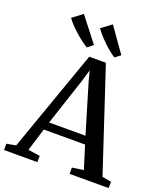

<svg xmlns="http://www.w3.org/2000/svg" viewBox="-188 -1113 1063 1230"><g transform="rotate(20 343.0 -497.5)"><path d="M49.5 -54.5 295 -748.5H408.5L638 -54.5L700 -43V0H433.5V-43L511 -54.5L462.5 -210.5H181L133 -54.5L214 -43V0H-13.5V-43ZM445.5 -264.5 348 -590 327.5 -667 304.5 -588.5 197.5 -264.5ZM259.5 -799.5Q242 -809.5 220 -826Q198 -842.5 175.5 -862.5Q153 -882.5 133.2 -903.2Q113.5 -924 100.5 -942.5L169 -994.5L297.5 -829.5L260.5 -799.5ZM447.5 -799.5Q424 -813.5 395.8 -838Q367.5 -862.5 341.2 -890.5Q315 -918.5 297.5 -943.5L366.5 -995L485 -827.5L448.5 -799.5Z"/></g></svg>

Font: Merriweather 48pt Medium
Style: Regular
Weight: 500
Version: Version 2.100